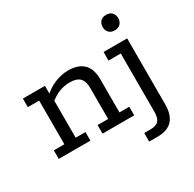

<svg xmlns="http://www.w3.org/2000/svg" viewBox="-161 -743 1097 1086"><g transform="rotate(-30 387.5 -200.5)"><path d="M22 0V-56H91V-341H17V-397H161V-339L148 -335Q186 -371 230 -389Q274 -407 317 -407Q382 -407 416.5 -374Q451 -341 451 -272V-56H515V0H308V-56H377V-258Q377 -303 356.5 -323.5Q336 -344 291 -344Q258 -344 224.5 -332Q191 -320 152 -287L165 -315V-56H229V0ZM514 171V115H554Q592 115 608 97.5Q624 80 624 40V-341H544V-397H698V33Q698 102 666 136.5Q634 171 568 171ZM661 -471Q636 -471 623 -485.5Q610 -500 610 -521Q610 -543 623 -557.5Q636 -572 661 -572Q686 -572 699 -557.5Q712 -543 712 -521Q712 -500 698.5 -485.5Q685 -471 661 -471Z"/></g></svg>

Font: Rokkitt SemiBold
Style: Regular
Weight: 400
Version: Version 3.103